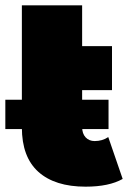

<svg xmlns="http://www.w3.org/2000/svg" viewBox="-29 -690 492 720"><path d="M431 -19 377 -176C362.3 -166 345.3 -161 326 -161C312 -161 300.7 -165.7 292 -175C283.3 -184.3 279 -197.3 279 -214V-352H391V-517H279V-670H53V-212C53 -138 73.7 -82.5 115 -45.5C156.3 -8.5 215.3 10 292 10C350.7 10 397 0.3 431 -19ZM-9 -316V-206H378V-316Z"/></svg>

Font: Montserrat Custom Black
Style: Regular
Weight: 900
Designer: Julieta Ulanovsky
Foundry: Julieta Ulanovsky
Version: Version 7.200